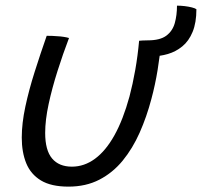

<svg xmlns="http://www.w3.org/2000/svg" viewBox="-20 -654 733 697"><path d="M485 -506Q490 -506.5 497.8 -507Q505.5 -507.5 516.5 -507.5Q523.5 -507.5 533.5 -507.2Q543.5 -507 552.5 -506.5Q561.5 -506 565.5 -505.5Q561 -454 552.2 -400.2Q543.5 -346.5 529.5 -294.5Q512.5 -230 487 -172.5Q461.5 -115 425.5 -71Q389.5 -27 340.8 -1.8Q292 23.5 228.5 23.5Q165.5 23.5 128.5 1Q91.5 -21.5 75.2 -61.5Q59 -101.5 59 -154.5Q59 -206 72 -266.8Q85 -327.5 105.8 -393Q126.5 -458.5 149.5 -524Q157.5 -524 168.2 -523.8Q179 -523.5 188 -522.5Q200 -522 211.2 -520.2Q222.5 -518.5 230.5 -516Q208.5 -458.5 188.8 -396.2Q169 -334 156.5 -276Q144 -218 144 -171.5Q144 -108.5 169 -78.8Q194 -49 241 -49Q286 -49 325 -77.8Q364 -106.5 395.5 -163Q427 -219.5 450 -303.5Q462 -349 471 -400Q480 -451 485 -506ZM531 -449.5 516.5 -507.5Q561 -507.5 583.8 -524.5Q606.5 -541.5 614.5 -570.2Q622.5 -599 622.5 -633.5Q636 -633.5 650.5 -631.8Q665 -630 676.8 -627Q688.5 -624 693 -620.5Q693 -571.5 679.2 -538.2Q665.5 -505 642 -485.8Q618.5 -466.5 589.5 -458Q560.5 -449.5 531 -449.5Z"/></svg>

Font: Grandstander Thin Light
Style: Italic
Weight: 300
Italic angle: -15°
Version: Version 1.200